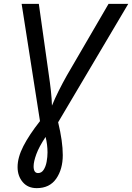

<svg xmlns="http://www.w3.org/2000/svg" viewBox="-20 -734 684 994"><path d="M170 240Q124 240 97.5 208.5Q71 177 71 131Q71 81 101 22.5Q131 -36 187 -107L92 -714H181L233 -345Q239 -305 243.5 -264Q248 -223 249 -187Q263 -222 283.5 -263Q304 -304 326 -343L542 -714H644L281 -101Q305 -2 305 69Q305 142 271 191Q237 240 170 240ZM177 162Q195 162 206 145Q217 128 221.5 103Q226 78 226 55Q226 36 223.5 15Q221 -6 216 -25Q182 26 168 64.5Q154 103 154 127Q154 162 177 162Z"/></svg>

Font: Noto IKEA Latin
Style: Italic
Weight: 400
Italic angle: -12°
Designer: Monotype Design Team
Foundry: Monotype Imaging Inc.
Version: Version 1.0